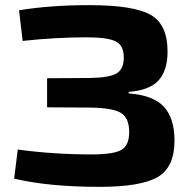

<svg xmlns="http://www.w3.org/2000/svg" viewBox="-20 -718 755 746"><path d="M327 -698Q499 -698 565 -660.5Q631 -623 631 -518Q631 -443 595.5 -405Q560 -367 480 -361V-355Q576 -348 617 -303Q658 -258 658 -172Q658 -68 592.5 -30Q527 8 367 8Q169 8 35 -24L49 -137Q188 -118 335 -118Q421 -118 451.5 -135.5Q482 -153 482 -205Q482 -260 449.5 -279.5Q417 -299 329 -300L163 -301V-414L328 -415Q404 -416 432.5 -432.5Q461 -449 461 -495Q461 -541 430 -557Q399 -573 316 -573Q198 -573 68 -559L54 -678Q174 -698 327 -698Z"/></svg>

Font: Exo 2 Expanded
Style: Bold
Weight: 700
Width: 7
Designer: Natanael Gama
Version: Version 1.001;PS 001.001;hotconv 1.0.70;makeotf.lib2.5.58329